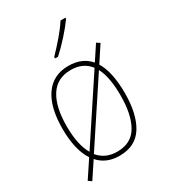

<svg xmlns="http://www.w3.org/2000/svg" viewBox="-199 -862 897 1014"><g transform="rotate(-30 250.0 -355.5)"><path d="M230 -606Q265 -637 303.5 -680Q342 -723 367 -758V-765H337Q314 -729 280 -689.5Q246 -650 212 -615V-606ZM86 -265Q86 -383 127.5 -447.5Q169 -512 253 -512Q327 -512 368 -459L123 -88Q86 -151 86 -265ZM251 -15Q179 -15 137 -66L382 -437Q399 -404 406.5 -360.5Q414 -317 414 -265Q414 -147 375.5 -81Q337 -15 251 -15ZM251 10Q349 10 394.5 -63Q440 -136 440 -264Q440 -324 430 -374.5Q420 -425 398 -461L461 -557L441 -570L383 -482Q336 -537 253 -537Q159 -537 109.5 -466Q60 -395 60 -265Q60 -135 107 -64L38 40L58 54L123 -44Q170 10 251 10Z"/></g></svg>

Font: Noto Sans Mono UI Condensed Thin
Style: Regular
Weight: 250
Width: 3
Designer: Monotype Design team
Foundry: Monotype Imaging Inc.
Version: 1.000